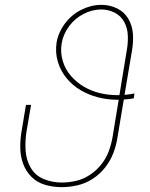

<svg xmlns="http://www.w3.org/2000/svg" viewBox="-20 -763 616 791"><path d="M233 8H234Q266 8 299 0.5Q332 -7 361.5 -26Q391 -45 413 -73Q435 -101 447 -132.5Q459 -164 464 -197L490 -353Q511 -354 531 -358L534 -378Q514 -374 493 -372L524 -556Q530 -591 527.5 -624.5Q525 -658 508.5 -686Q492 -714 462 -728.5Q432 -743 398 -743Q356 -743 315.5 -723Q275 -703 247.5 -666Q220 -629 213 -587Q207 -546 218.5 -508Q230 -470 254.5 -440.5Q279 -411 312 -391.5Q345 -372 384 -362Q423 -352 464 -352Q466 -352 469 -352L444 -200Q439 -170 428.5 -141Q418 -112 398 -86.5Q378 -61 351 -43Q324 -25 294 -18Q264 -11 234 -11Q195 -11 160 -25.5Q125 -40 106.5 -72Q88 -104 85.5 -142.5Q83 -181 89 -220L108 -331H87L69 -223Q63 -189 63.5 -154Q64 -119 75.5 -88Q87 -57 110 -34Q133 -11 166 -1.5Q199 8 233 8ZM464 -371Q426 -371 391 -379.5Q356 -388 325.5 -406Q295 -424 272 -450.5Q249 -477 238.5 -512Q228 -547 234 -584Q240 -621 264 -654Q288 -687 324 -705.5Q360 -724 397 -724Q426 -724 452 -711Q478 -698 491.5 -673Q505 -648 506.5 -618.5Q508 -589 503 -560L472 -371Q468 -371 464 -371Z"/></svg>

Font: Iosevka Sparkle Thin Oblique
Style: Regular
Weight: 100
Italic angle: -9°
Designer: Belleve Invis
Foundry: Belleve Invis
Version: Version 4.5.0; ttfautohint (v1.8.3)